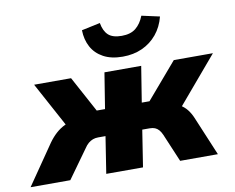

<svg xmlns="http://www.w3.org/2000/svg" viewBox="-126 -851 1172 957"><g transform="rotate(-10 459.5 -373.0)"><path d="M-46 0 93 -202Q111 -227 131.5 -245.5Q152 -264 177 -276Q202 -288 230 -291L203 -236L60 -500H247L345 -319H387L416 -500H602L573 -319H612L767 -500H965L741 -236L711 -287Q739 -283 759.5 -271Q780 -259 794.5 -240.5Q809 -222 819 -198L902 0H711L651 -142Q644 -158 635.5 -167.5Q627 -177 616 -181.5Q605 -186 589 -186H552L523 0H337L366 -186H329Q314 -186 302 -181.5Q290 -177 279 -168Q268 -159 257 -142L155 0ZM520 -561Q462 -561 422.5 -582.5Q383 -604 363 -641Q343 -678 342 -726L436 -746Q443 -705 465 -684.5Q487 -664 533 -664Q578 -664 604.5 -685.5Q631 -707 646 -746L737 -726Q724 -675 693.5 -638Q663 -601 619 -581Q575 -561 520 -561Z"/></g></svg>

Font: Nunito Sans 9pt Black
Style: Italic
Weight: 900
Italic angle: -9°
Version: Version 3.101;gftools[0.9.27]